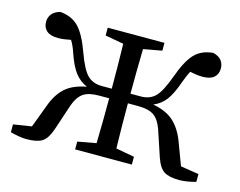

<svg xmlns="http://www.w3.org/2000/svg" viewBox="-75 -591 890 713"><g transform="rotate(15 370.0 -234.5)"><path d="M727 0Q713 4 695.5 7Q678 10 664 10Q625 10 605.5 -2Q586 -14 573 -51L539 -153Q527 -187 506.5 -201.5Q486 -216 445 -216H406Q406 -176 406.5 -128.5Q407 -81 408 -43L479 -30V0H261V-30L332 -43Q333 -81 333.5 -128.5Q334 -176 334 -216H295Q255 -216 234.5 -201.5Q214 -187 202 -153L168 -51Q155 -14 135.5 -2Q116 10 76 10Q62 10 45 7Q28 4 14 0V-30L84 -41L117 -129Q134 -176 163 -201.5Q192 -227 243 -236Q215 -248 196.5 -272Q178 -296 162 -342Q153 -370 141 -389Q130 -387 118.5 -385Q107 -383 92 -383Q63 -383 48.5 -395.5Q34 -408 34 -430Q34 -447 44 -460Q54 -473 76 -479Q121 -475 147.5 -447.5Q174 -420 197 -356Q219 -295 240 -274Q261 -253 295 -253H334Q334 -294 333.5 -341Q333 -388 332 -425L261 -438V-468H479V-438L408 -425Q407 -387 406.5 -339Q406 -291 406 -253H445Q480 -253 501 -274Q522 -295 544 -356Q567 -420 593 -447.5Q619 -475 664 -479Q687 -473 696.5 -460Q706 -447 706 -430Q706 -408 691.5 -395.5Q677 -383 648 -383Q633 -383 621.5 -385Q610 -387 599 -389Q594 -379 589 -367.5Q584 -356 579 -342Q563 -296 545 -272Q527 -248 498 -236Q548 -227 577 -201.5Q606 -176 624 -129L657 -41L727 -30Z"/></g></svg>

Font: Source Serif 4 Subhead
Style: Regular
Weight: 400
Designer: Frank Grießhammer
Foundry: Adobe Systems Incorporated
Version: Version 4.004;hotconv 1.0.117;makeotfexe 2.5.65602